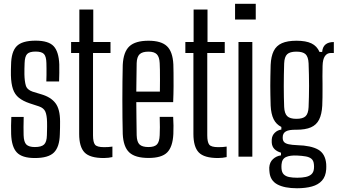

<svg xmlns="http://www.w3.org/2000/svg" viewBox="-20 -820 1768 1005"><path d="M162.5 7.2Q95.4 7.2 68 -22.2Q40.5 -51.5 38.3 -118.7Q37.8 -138.4 37.9 -162.5Q38.1 -186.7 39.3 -208H104Q103.1 -178.8 103.1 -154.9Q103.1 -131 103.6 -112.3Q104.7 -76.5 118 -63.4Q131.4 -50.3 162.5 -50.3Q196.3 -50.3 210.5 -63.4Q224.7 -76.5 225.5 -112.3Q225.9 -126.7 226.1 -137.3Q226.3 -147.8 226.5 -158.1Q226.7 -168.4 226.3 -181.2Q225.5 -216.9 217.3 -235.8Q209 -254.7 184 -263.2L135.2 -279.2Q100.2 -291 78.8 -308.3Q57.4 -325.6 47.9 -353.6Q38.3 -381.6 37.1 -425.6Q36.7 -440.3 37.1 -452.9Q37.5 -465.4 37.9 -479.9Q38.7 -548.3 66.8 -577.7Q94.9 -607.2 166.4 -607.2Q234 -607.2 260.9 -578.2Q287.8 -549.3 290.3 -482.5Q290.5 -463.2 290.4 -439.1Q290.3 -415 289.3 -393.6H222.5Q223.4 -409.8 223.4 -427.4Q223.5 -445.1 223.4 -461.4Q223.4 -477.8 222.9 -489.6Q222.2 -524.3 210.2 -537.2Q198.1 -550.1 166.4 -550.1Q134.2 -550.1 122 -537.2Q109.8 -524.3 108.8 -489.6Q108.3 -472.6 107.9 -460.6Q107.4 -448.7 107.8 -430.7Q108.6 -394.7 115.2 -372.4Q121.8 -350 150.8 -340.2L196.5 -326.3Q246.2 -311.8 270.3 -280.1Q294.4 -248.3 294.4 -184.4Q294.4 -168.8 294.2 -150.8Q294 -132.8 293.2 -117.1Q291.6 -51.1 262.6 -22Q233.6 7.2 162.5 7.2Z M523.6 7.2Q450.4 7.2 422.4 -22.2Q394.4 -51.5 394.4 -118.7V-542.6H352.2V-600H395.4V-770H468.2V-600H558.4V-542.6H466.9V-111.7Q466.9 -76.3 477.1 -63Q487.3 -49.7 524.8 -49.7Q538.7 -49.7 547.7 -50.4Q556.8 -51.1 568.4 -52.7V2.2Q558.7 4.4 547.1 5.8Q535.5 7.2 523.6 7.2Z M757.8 6.8Q687.4 6.8 656.5 -22.4Q625.6 -51.5 622.5 -118.7Q621.5 -157.6 621 -203.6Q620.5 -249.5 620.5 -298.4Q620.5 -347.2 621 -393.9Q621.5 -440.5 622.5 -480.1Q625.9 -548.5 657.3 -577.6Q688.6 -606.8 757.3 -606.8Q824.1 -606.8 854.1 -578Q884.1 -549.3 887.4 -482.9Q887.9 -467.5 888.3 -437.8Q888.8 -408.1 888.5 -368.6Q888.3 -329.2 886.4 -285.3H693.4Q693.4 -245 694.2 -202.4Q694.9 -159.8 695.4 -112.3Q696.4 -76.9 710.6 -63.6Q724.8 -50.3 757 -50.3Q788.1 -50.3 801.2 -63.6Q814.4 -76.9 815.9 -112.3Q816.9 -130.2 816.9 -154.5Q816.9 -178.8 815.9 -208.4H886.4Q887.8 -187.1 888.1 -162.7Q888.4 -138.4 887.4 -118.7Q884.1 -51.5 855.3 -22.4Q826.5 6.8 757.8 6.8ZM693.4 -340.6H816.9Q817.3 -371.4 817.4 -401.1Q817.6 -430.8 817.1 -454.3Q816.7 -477.8 815.9 -489.6Q814.4 -521.9 800.9 -535.8Q787.5 -549.7 757.3 -549.7Q724.6 -549.7 710.5 -535.8Q696.4 -521.9 695.4 -489.6Q694.9 -448.5 694.3 -412.1Q693.6 -375.6 693.4 -340.6Z M1121.6 7.2Q1048.4 7.2 1020.4 -22.2Q992.4 -51.5 992.4 -118.7V-542.6H950.2V-600H993.4V-770H1066.2V-600H1156.4V-542.6H1064.9V-111.7Q1064.9 -76.3 1075.1 -63Q1085.3 -49.7 1122.8 -49.7Q1136.7 -49.7 1145.7 -50.4Q1154.8 -51.1 1166.4 -52.7V2.2Q1156.7 4.4 1145.1 5.8Q1133.5 7.2 1121.6 7.2Z M1210.4 -717.6V-800H1318.7V-717.6ZM1228.3 0V-600H1300.8V0Z M1534.6 165.4Q1469.4 165.4 1432 145.4Q1394.6 125.3 1390.6 80.6Q1390.3 76.1 1389.7 69.9Q1389.1 63.8 1389.4 57.1Q1391.2 29 1408.9 12.8Q1426.6 -3.4 1450.8 -6.9V-20.7Q1428.5 -27.5 1416.3 -40.1Q1404.1 -52.8 1402.5 -72.5Q1402.3 -77.1 1402.3 -81.3Q1402.3 -85.6 1402.5 -90.3Q1403.9 -111.1 1418.4 -125.1Q1432.8 -139.2 1452.7 -141.7V-155.5Q1425.4 -169.1 1412.1 -196.4Q1398.8 -223.8 1396.7 -267Q1395.8 -298.4 1395.3 -323.3Q1394.8 -348.1 1394.8 -371Q1394.8 -393.8 1395.3 -420Q1395.8 -446.1 1396.7 -480.1Q1398.7 -525 1412.6 -553Q1426.5 -581 1455.5 -593.9Q1484.6 -606.8 1531.8 -606.8Q1581.4 -606.8 1610.2 -592.9Q1639 -579 1652.4 -548.2H1666.3Q1668.4 -574.5 1683.8 -587.2Q1699.2 -600 1727.4 -600V-542.6H1711.4Q1691.9 -542.6 1680.6 -526Q1669.3 -509.4 1668.5 -475.2L1667.8 -420.9Q1668.2 -400.3 1668.2 -382.2Q1668.2 -364 1668.2 -346.5Q1668.3 -328.9 1668 -309.8Q1667.8 -290.6 1666.8 -267Q1664.3 -221.8 1650.3 -193.9Q1636.4 -166.1 1607.5 -153.5Q1578.7 -140.9 1531.5 -140.9Q1493.1 -141.7 1476.5 -132.3Q1459.9 -122.8 1459.9 -102V-96.6Q1460.3 -83.8 1467.3 -76.3Q1474.3 -68.7 1490.7 -65Q1507.1 -61.3 1536.1 -60.1Q1608.2 -58.2 1645.6 -36.8Q1682.9 -15.4 1687.5 38.1Q1687.9 45.1 1687.9 51.8Q1687.9 58.5 1687.5 66.4Q1684.9 103.7 1665.4 125.3Q1646 147 1612.6 156.2Q1579.2 165.4 1534.6 165.4ZM1536.1 110.3Q1561.5 110.3 1580.5 106.2Q1599.5 102.1 1610.6 91.7Q1621.7 81.3 1623.3 62.4Q1623.9 56.3 1623.8 51Q1623.7 45.7 1623.1 40.2Q1621.4 20.7 1610.4 11.4Q1599.5 2.1 1580.6 -1.2Q1561.7 -4.6 1536.2 -5.8Q1498.3 -7.8 1477.1 2Q1455.9 11.7 1453.6 40.8Q1453 46.1 1453.1 51.7Q1453.1 57.4 1453.5 62.4Q1455 82.6 1465.3 92.8Q1475.5 103 1493.5 106.7Q1511.4 110.3 1536.1 110.3ZM1531.4 -198Q1565.5 -198 1579.6 -211.7Q1593.7 -225.4 1595.3 -259.4Q1596.3 -284.6 1597 -312.9Q1597.7 -341.3 1597.7 -371.2Q1597.7 -401 1597 -430.8Q1596.3 -460.6 1595.3 -488.2Q1593.7 -522.8 1579.4 -536.2Q1565.1 -549.7 1531.4 -549.7Q1497.7 -549.7 1483.3 -536.2Q1468.8 -522.7 1467.4 -487.7Q1466.4 -457.7 1465.9 -427.8Q1465.4 -397.8 1465.4 -368.9Q1465.4 -340 1465.9 -312.7Q1466.4 -285.4 1467.4 -260.2Q1469 -226.4 1483.2 -212.2Q1497.5 -198 1531.4 -198Z"/></svg>

Font: Big Shoulders Thin
Style: Regular
Weight: 100
Designer: Patric King
Foundry: XO Type Co
Version: Version 2.002